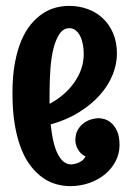

<svg xmlns="http://www.w3.org/2000/svg" viewBox="-20 -594 441 647"><path d="M382.8 -105Q382.8 -76.2 369.6 -50.8Q356.4 -25.4 334 -6.8Q311.5 11.7 281.2 22.5Q251 33.2 216.8 33.2Q193.8 33.2 170.4 26.9Q147 20.5 125.5 5.9Q104 -8.8 85 -32.7Q65.9 -56.6 52 -91.3Q38.1 -126 30 -172.6Q22 -219.2 22 -279.8Q22 -336.9 30 -380.9Q38.1 -424.8 52 -457.5Q65.9 -490.2 84.5 -512.5Q103 -534.7 124.3 -548.6Q145.5 -562.5 168.2 -568.4Q190.9 -574.2 212.9 -574.2Q245.6 -574.2 274.9 -563.7Q304.2 -553.2 326.2 -532.7Q348.1 -512.2 361.1 -482.2Q374 -452.1 374 -413.1Q374 -377.9 359.6 -342Q345.2 -306.2 316.9 -274.2Q288.6 -242.2 246.8 -216.1Q205.1 -189.9 150.9 -174.8Q153.8 -144.5 159.4 -119.6Q165 -94.7 173.6 -77.1Q182.1 -59.6 193.6 -49.8Q205.1 -40 220.2 -40Q230 -40.5 238.8 -43.5Q246.6 -45.9 254.6 -51.3Q262.7 -56.6 268.1 -66.9Q255.4 -72.8 248.5 -82Q241.7 -91.3 238.3 -99.6Q234.4 -109.4 233.9 -120.1Q233.9 -143.6 243.2 -158.2Q252.4 -172.9 265.1 -181.2Q277.8 -189.5 291 -192.6Q304.2 -195.8 312 -195.8Q320.3 -195.8 332.3 -192.4Q344.2 -189 355.5 -179.2Q366.7 -169.4 374.8 -151.6Q382.8 -133.8 382.8 -105ZM262.2 -412.1Q262.2 -429.7 259 -445.6Q255.9 -461.4 249.8 -473.1Q243.7 -484.9 234.6 -491.9Q225.6 -499 213.9 -499Q193.8 -499 181.2 -480.7Q168.5 -462.4 160.6 -432.1Q152.8 -401.9 149.9 -362.3Q147 -322.8 147 -279.8V-244.1Q171.9 -257.3 193.1 -275.4Q214.4 -293.5 229.7 -315.2Q245.1 -336.9 253.7 -361.3Q262.2 -385.7 262.2 -412.1Z"/></svg>

Font: Rum Raisin
Style: Regular
Weight: 400
Designer: Astigmatic (AOETI)
Foundry: Astigmatic (AOETI)
Version: Version 1.000